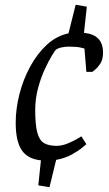

<svg xmlns="http://www.w3.org/2000/svg" viewBox="-20 -732 460 807"><path d="M152 -58Q95 -64 70.5 -102Q46 -140 46 -216Q46 -274 61.5 -335.5Q77 -397 106.5 -451.5Q136 -506 176.5 -543.5Q217 -581 268 -592L298 -712L345 -704L333 -594Q373 -590 393 -569.5Q413 -549 413 -510Q413 -482 401.5 -464.5Q390 -447 379 -438.5Q368 -430 368 -430H343L335 -528Q335 -528 319 -532Q303 -536 270 -536Q255 -536 240 -533Q225 -530 215 -523Q212 -521 198.5 -499Q185 -477 168.5 -441.5Q152 -406 140 -361.5Q128 -317 128 -270Q128 -208 136.5 -175.5Q145 -143 164.5 -131Q184 -119 218 -119Q240 -119 264.5 -129Q289 -139 305.5 -149Q322 -159 322 -159L343 -126Q343 -126 327 -112.5Q311 -99 282.5 -83Q254 -67 216 -60L188 55L141 47Z"/></svg>

Font: Faustina VF Beta
Style: Italic
Weight: 400
Italic angle: -8°
Designer: Alfonso Garcia
Foundry: Omnibus-Type
Version: Version 1.006